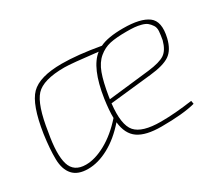

<svg xmlns="http://www.w3.org/2000/svg" viewBox="-95 -704 1062 927"><g transform="rotate(-30 436.0 -240.0)"><path d="M764 -24 767 -6Q700 12 578 12Q492 12 449.5 -17.5Q407 -47 400 -115Q346 -53 286 -20.5Q226 12 170 12Q113 12 85.5 -19Q58 -50 57 -106.5Q56 -163 67 -242Q90 -393 139 -442.5Q188 -492 312 -492Q400 -492 524 -470Q569 -492 654 -492Q750 -492 792.5 -460.5Q835 -429 815 -344Q801 -286 766.5 -262.5Q732 -239 656 -231L425 -206Q412 -92 448 -51Q484 -10 588 -10Q666 -10 764 -24ZM171 -11Q222 -11 282 -44Q342 -77 398 -140Q397 -181 406 -244Q430 -402 496 -453Q352 -470 314 -470Q196 -470 154 -424.5Q112 -379 91 -238Q70 -124 87 -67.5Q104 -11 171 -11ZM428 -227 657 -253Q724 -261 751 -279.5Q778 -298 791 -346Q796 -373 797.5 -393Q799 -413 790 -426.5Q781 -440 770.5 -448.5Q760 -457 741 -462Q722 -467 704 -468.5Q686 -470 661 -470Q603 -470 568.5 -462.5Q534 -455 504.5 -430.5Q475 -406 458.5 -361Q442 -316 430 -241Z"/></g></svg>

Font: Exo 2.0 Thin
Style: Italic
Weight: 250
Italic angle: -8°
Designer: Natanael Gama
Version: Version 1.001;PS 001.001;hotconv 1.0.70;makeotf.lib2.5.58329